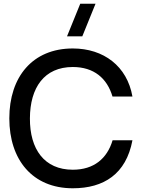

<svg xmlns="http://www.w3.org/2000/svg" viewBox="-20 -995 770 1030"><path d="M690.5 -242.5H584C554.5 -144 483.5 -84.5 370.5 -84.5C217.5 -84.5 139.5 -195 140.5 -360C141 -525 217.5 -635.5 370.5 -635.5C483.5 -635.5 554.5 -575.5 583.5 -477H690.5C662 -640 536 -735 370.5 -735C154.5 -735 30 -582.5 30 -360C30 -137.5 154.5 15 370.5 15C536.5 15 656.5 -61 690.5 -242.5ZM339.5 -800H421.5L492.5 -975H410.5Z"/></svg>

Font: Eudonet SemiBold
Style: Regular
Weight: 600
Designer: Mikhail Sharanda
Foundry: Mikhail Sharanda
Version: Version 4.503;Glyphs 3.1.2 (3151)